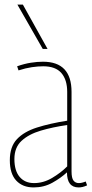

<svg xmlns="http://www.w3.org/2000/svg" viewBox="-20 -810 402 840"><path d="M23 -109Q23 -168 54 -201Q85 -234 141.5 -252Q198 -270 274 -282V-408Q274 -461 248.5 -490.5Q223 -520 169 -520Q146 -520 119 -516Q92 -512 61 -502L55 -520Q86 -531 114.5 -535.5Q143 -540 168 -540Q293 -540 293 -408V-60Q293 -31 301.5 -20Q310 -9 325 -9Q338 -9 355 -16L361 1Q350 6 341 8Q332 10 324 10Q273 10 273 -56Q246 -31 209 -10.5Q172 10 127 10Q79 10 51 -20Q23 -50 23 -109ZM43 -114Q43 -63 66 -36Q89 -9 129 -9Q170 -9 208 -31.5Q246 -54 274 -82V-263Q211 -254 158.5 -238.5Q106 -223 74.5 -194Q43 -165 43 -114ZM167 -596 56 -790H80L188 -596Z"/></svg>

Font: Georama SemiCondensed Thin
Style: Regular
Weight: 100
Width: 4
Designer: Jean-Baptiste Levee
Foundry: Production Type
Version: Version 1.000